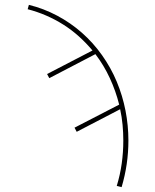

<svg xmlns="http://www.w3.org/2000/svg" viewBox="-20 -548 640 791"><path d="M481 223 461 218Q475 172 481.5 125.5Q488 79 488 31Q488 -1 485 -33.5Q482 -66 475 -98L296 -5L287 -22L471 -117Q457 -173 432.5 -226Q408 -279 373 -325L183 -226L174 -243L361 -340Q335 -371 305 -398Q275 -425 241 -446.5Q207 -468 170 -484Q133 -500 94 -510L99 -528Q160 -513 215.5 -483.5Q271 -454 317.5 -413Q364 -372 400.5 -320.5Q437 -269 461 -211.5Q485 -154 497 -92.5Q509 -31 509 31Q509 80 502 128Q495 176 481 223Z"/></svg>

Font: Zed Sans Thin Extended
Style: Regular
Weight: 100
Width: 7
Designer: Belleve Invis
Foundry: Belleve Invis
Version: Version 1.0.0; ttfautohint (v1.8.4)